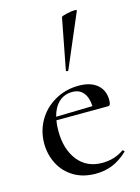

<svg xmlns="http://www.w3.org/2000/svg" viewBox="-114 -796 638 873"><g transform="rotate(-15 205.5 -359.5)"><path d="M371 -59Q374 -59 377 -55.5Q380 -52 377 -50Q342 -17 305.5 -2.5Q269 12 227 12Q167 12 123.5 -14.5Q80 -41 57.5 -85.5Q35 -130 35 -181Q35 -240 63.5 -289Q92 -338 142.5 -366.5Q193 -395 254 -395Q310 -395 341 -368.5Q372 -342 372 -296Q372 -270 361 -270L116 -269Q112 -249 112 -220Q112 -134 153.5 -81Q195 -28 268 -28Q326 -28 370 -59ZM119 -285 291 -289Q289 -330 270.5 -352.5Q252 -375 219 -375Q181 -375 155.5 -351.5Q130 -328 119 -285ZM223 -472Q220 -472 217.5 -473.5Q215 -475 216 -476L262 -716Q263 -720 286.5 -725.5Q310 -731 325 -731Q336 -731 335 -727L227 -474Q227 -472 223 -472Z"/></g></svg>

Font: Cormorant Infant Medium
Style: Regular
Weight: 500
Designer: Christian Thalmann (Catharsis Fonts)
Version: Version 3.000